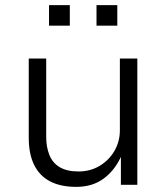

<svg xmlns="http://www.w3.org/2000/svg" viewBox="-20 -720 649 748"><path d="M277 8Q216 8 175 -13.5Q134 -35 113 -77.5Q92 -120 92 -183V-492H160V-187Q160 -147 172.5 -116Q185 -85 213 -68.5Q241 -52 286 -52Q332 -52 368.5 -74Q405 -96 426 -132.5Q447 -169 447 -212V-492H515V0H451V-111H452Q427 -56 383.5 -24Q340 8 277 8ZM356 -620V-700H437V-620ZM171 -620V-700H252V-620Z"/></svg>

Font: Nunito Sans 8pt Light
Style: Regular
Weight: 300
Version: Version 3.101;gftools[0.9.27]